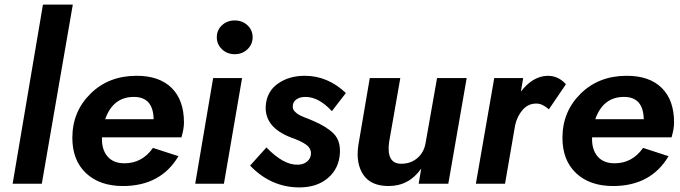

<svg xmlns="http://www.w3.org/2000/svg" viewBox="-20 -800 2962 836"><path d="M167 -780H297L162 0H35Z M515 10Q414 10 354.5 -46Q295 -102 295 -200Q295 -314 374 -392Q453 -470 575 -470Q674 -470 727.5 -417Q781 -364 781 -267Q781 -239 770 -202H424Q422 -150 447.5 -119.5Q473 -89 522 -89Q599 -89 646 -156L757 -120Q680 10 515 10ZM563 -378Q472 -378 438 -281H649Q647 -378 563 -378Z M946.5 -585.5Q924 -607 924 -638Q924 -669 946.5 -690Q969 -711 1002 -711Q1035 -711 1057.5 -690Q1080 -669 1080 -638Q1080 -607 1057.5 -585.5Q1035 -564 1002 -564Q969 -564 946.5 -585.5ZM908 -460H1034L955 0H830Z M1140 -158Q1216 -80 1277 -83Q1301 -83 1317 -96.5Q1333 -110 1334 -130Q1335 -154 1313 -170Q1291 -186 1248 -201Q1132 -245 1137 -338Q1141 -401 1189.5 -435.5Q1238 -470 1307 -470Q1407 -470 1486 -395L1425 -316Q1368 -378 1310 -378Q1286 -378 1271 -367.5Q1256 -357 1255 -340Q1254 -333 1256 -326.5Q1258 -320 1263.5 -314.5Q1269 -309 1273.5 -305.5Q1278 -302 1288 -297Q1298 -292 1304.5 -289.5Q1311 -287 1324 -282Q1337 -277 1343 -274Q1402 -249 1432.5 -218.5Q1463 -188 1460 -133Q1456 -66 1408 -25Q1360 16 1284 16Q1160 16 1069 -79Z M1674 -180Q1662 -87 1727 -87Q1768 -87 1797 -111.5Q1826 -136 1833 -177L1883 -460H2012L1932 0H1803L1814 -66Q1761 10 1672 10Q1595 10 1562 -39Q1529 -88 1540 -166L1590 -460H1723Z M2370 -324Q2341 -349 2317 -349Q2281 -350 2256.5 -322.5Q2232 -295 2223 -255L2179 0H2052L2132 -460H2258L2248 -401Q2299 -468 2364 -470Q2412 -470 2444 -433Z M2649 10Q2548 10 2488.5 -46Q2429 -102 2429 -200Q2429 -314 2508 -392Q2587 -470 2709 -470Q2808 -470 2861.5 -417Q2915 -364 2915 -267Q2915 -239 2904 -202H2558Q2556 -150 2581.5 -119.5Q2607 -89 2656 -89Q2733 -89 2780 -156L2891 -120Q2814 10 2649 10ZM2697 -378Q2606 -378 2572 -281H2783Q2781 -378 2697 -378Z"/></svg>

Font: Jost* 600 Semi
Style: Italic
Weight: 600
Italic angle: -10°
Version: Version 3.500